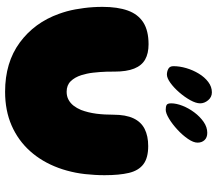

<svg xmlns="http://www.w3.org/2000/svg" viewBox="-72 -820 914 811"><g transform="rotate(90 385.5 -415.0)"><path d="M368 21Q244.5 21 160.2 -41Q76 -103 39 -206.5Q33 -223 28.2 -240.2Q23.5 -257.5 20.2 -275.5Q17 -293.5 14.5 -312.2Q12 -331 10.8 -350.5Q9.5 -370 9.5 -390.5Q9.5 -454 25 -497.2Q40.5 -540.5 75.2 -562.8Q110 -585 167.5 -585Q206.5 -585 232 -570.5Q257.5 -556 270.2 -524.2Q283 -492.5 283 -440.5Q283 -425 283.2 -409.5Q283.5 -394 284.8 -379.5Q286 -365 287.5 -351Q289 -337 291.8 -324.5Q294.5 -312 298 -301Q307 -273 323.8 -256Q340.5 -239 368 -239Q387 -239 401.5 -246.8Q416 -254.5 426.8 -268.2Q437.5 -282 445 -300Q450.5 -314.5 454.5 -330.8Q458.5 -347 460.8 -364.5Q463 -382 464 -400.2Q465 -418.5 465 -436.5Q465 -488.5 480.2 -521Q495.5 -553.5 525.2 -568.5Q555 -583.5 597.5 -583.5Q647.5 -583.5 674.2 -563.2Q701 -543 710.8 -502.2Q720.5 -461.5 720.5 -399Q720.5 -377.5 719.2 -357Q718 -336.5 715.8 -316.2Q713.5 -296 709.8 -277Q706 -258 701 -239.8Q696 -221.5 689.5 -204Q664 -135 618.8 -84.5Q573.5 -34 510.5 -6.5Q447.5 21 368 21ZM295.5 -662.5Q282.5 -662.5 271.2 -668.5Q260 -674.5 260 -690Q260 -716 268.2 -744.2Q276.5 -772.5 291.5 -797.2Q306.5 -822 326.8 -837.2Q347 -852.5 370.5 -852.5Q390.5 -852.5 403.8 -836.8Q417 -821 417 -803Q417 -785.5 403.8 -761.5Q390.5 -737.5 370.8 -714.8Q351 -692 330.5 -677.2Q310 -662.5 295.5 -662.5ZM444 -657.5Q431 -657.5 424 -661.2Q417 -665 417 -680.5Q417 -702 427.2 -728.2Q437.5 -754.5 455.2 -778.2Q473 -802 495.2 -817.5Q517.5 -833 541.5 -833Q561.5 -833 572.2 -821.5Q583 -810 583 -792Q583 -774.5 567.2 -751.5Q551.5 -728.5 528.2 -707Q505 -685.5 481.8 -671.5Q458.5 -657.5 444 -657.5Z"/></g></svg>

Font: Gluten ExtraBold
Style: Regular
Weight: 800
Designer: Tyler Finck
Foundry: Etcetera Type Company
Version: Version 1.300